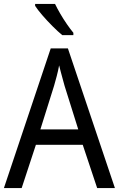

<svg xmlns="http://www.w3.org/2000/svg" viewBox="-20 -964 610 984"><path d="M478 0 404 -222H164L91 0H0L240 -716H328L569 0ZM311 -524Q308 -535 302.5 -555Q297 -575 291.5 -595.5Q286 -616 283 -629Q278 -601 270.5 -573Q263 -545 257 -524L187 -301H381ZM262 -944Q273 -921 289 -893.5Q305 -866 323 -840Q341 -814 356 -796V-784H299Q277 -802 249 -830Q221 -858 196.5 -886.5Q172 -915 160 -934V-944Z"/></svg>

Font: Noto Sans SemiCondensed
Style: Regular
Weight: 400
Width: 4
Designer: Monotype Design Team
Foundry: Monotype Imaging Inc.
Version: Version 2.013; ttfautohint (v1.8.4.7-5d5b)